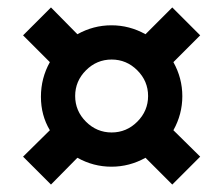

<svg xmlns="http://www.w3.org/2000/svg" viewBox="-20 -510 600 516"><path d="M371 -86Q328 -62 279.5 -62Q231 -62 188 -86L117 -14L42 -89L114 -160Q90 -200 90 -250Q90 -300 114 -343L42 -415L117 -490L188 -418Q231 -442 279.5 -442Q328 -442 371 -418L443 -490L518 -415L446 -343Q470 -300 470 -251.5Q470 -203 446 -160L518 -89L443 -14ZM211 -183Q240 -154 280 -154Q320 -154 349 -183Q378 -212 378 -252Q378 -292 349 -321Q320 -350 280 -350Q240 -350 211 -321Q182 -292 182 -252Q182 -212 211 -183Z"/></svg>

Font: TitilliumWebSemiBold
Style: Bold
Weight: 600
Version: Version 1.001;PS 57.000;hotconv 1.0.70;makeotf.lib2.5.55311